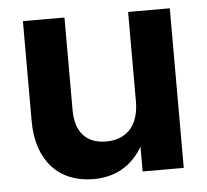

<svg xmlns="http://www.w3.org/2000/svg" viewBox="-43 -562 667 618"><g transform="rotate(-5 290.0 -253.0)"><path d="M234.9 10.7C307.6 10.7 359.9 -21.5 394.5 -80.1V0H527.3V-515.6H392.6V-227.1C392.6 -143.6 347.7 -106.4 286.1 -106.4C223.1 -106.4 187 -144.5 187 -216.3V-515.6H52.7V-192.9C52.7 -62 126 10.7 234.9 10.7Z"/></g></svg>

Font: Raveo Display Display SemiBold
Style: Regular
Weight: 600
Designer: Jakub Foglar, Rasmus Andersson (Inter)
Foundry: Jakubfoglar.com
Version: Version 1.100;Glyphs 3.2.3 (3260)